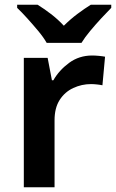

<svg xmlns="http://www.w3.org/2000/svg" viewBox="-20 -786 487 806"><path d="M367 -553Q379 -553 395 -551.5Q411 -550 421 -548L410 -428Q401 -430 387 -431.5Q373 -433 362 -433Q323 -433 287.5 -416.5Q252 -400 230.5 -366.5Q209 -333 209 -281V0H80V-543H180L198 -449H204Q228 -491 270 -522Q312 -553 367 -553ZM176 -606Q163 -629 140.5 -656Q118 -683 94.5 -709Q71 -735 52 -753V-766H138Q164 -750 193.5 -727.5Q223 -705 248 -678Q275 -705 305 -727.5Q335 -750 361 -766H447V-753Q429 -735 405 -709Q381 -683 358.5 -656Q336 -629 322 -606Z"/></svg>

Font: Noto Sans Kawi SemiBold
Style: Regular
Weight: 600
Designer: Fadhl Haqq
Version: Version 1.000